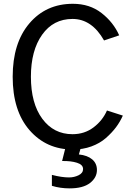

<svg xmlns="http://www.w3.org/2000/svg" viewBox="-20 -783 703 1028"><path d="M47.9 -372.1Q47.9 -552.7 137.2 -657.7Q226.6 -762.7 370.1 -762.7Q460 -762.7 523.4 -713.4Q586.9 -664.1 618.2 -593.8L537.1 -566.4Q471.7 -681.6 368.2 -681.6Q265.6 -681.6 205.6 -597.2Q145.5 -512.7 145.5 -372.1Q145.5 -229.5 206.5 -147Q267.6 -64.5 368.2 -64.5Q432.6 -64.5 481 -101.1Q529.3 -137.7 552.7 -191.4L637.7 -164.1Q623 -130.9 601.1 -101.6Q579.1 -72.3 546.9 -43.9Q514.6 -15.6 469.2 1Q423.8 17.6 370.1 17.6Q228.5 17.6 138.2 -85.9Q47.9 -189.5 47.9 -372.1ZM257.8 153.3Q310.5 167 349.6 167Q377 167 400.9 155.3Q424.8 143.6 424.8 122.1Q424.8 98.6 392.1 88.4Q359.4 78.1 312.5 79.1L335 -10.7H418L402.3 43.9Q448.2 48.8 473.6 70.3Q499 91.8 499 127Q499 168 461.9 196.8Q424.8 225.6 352.5 225.6Q302.7 225.6 257.8 211.9Z"/></svg>

Font: Gothic A1 Medium
Style: Regular
Weight: 500
Designer: HanYang I&C Co.,Ltd.
Foundry: HanYang I&C Co.,Ltd.
Version: Version 2.50